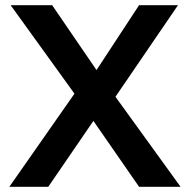

<svg xmlns="http://www.w3.org/2000/svg" viewBox="-20 -720 732 740"><path d="M16 0 267 -359 21 -700H181L352 -450L516 -700H666L425 -347L676 0H516L340 -254L166 0Z"/></svg>

Font: Readex Pro Medium
Style: Regular
Weight: 500
Designer: Bonnie Shaver-Troup, Thomas Jockin
Foundry: Lexend
Version: Version 1.204; ttfautohint (v1.8.4.7-5d5b)